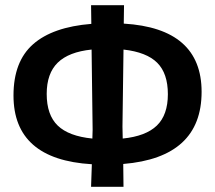

<svg xmlns="http://www.w3.org/2000/svg" viewBox="-20 -693 829 740"><path d="M331 27 334 -60Q32 -78 32 -325Q32 -456 107.5 -522.5Q183 -589 332 -601L331 -673H458L457 -602Q757 -584 757 -339Q757 -86 455 -61L456 27ZM160 -331Q160 -250 202.5 -209Q245 -168 336 -159L337 -193L333 -502Q245 -493 202.5 -451.5Q160 -410 160 -331ZM452 -205 453 -159Q542 -168 584.5 -209Q627 -250 627 -330Q627 -410 586 -451Q545 -492 456 -502Z"/></svg>

Font: Alegreya Sans SC
Style: Bold
Weight: 700
Designer: Juan Pablo del Peral
Foundry: Huerta Tipografica
Version: Version 2.007